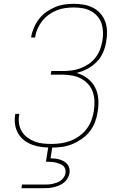

<svg xmlns="http://www.w3.org/2000/svg" viewBox="-20 -763 640 1003"><path d="M249 8Q223 8 198 5Q173 2 149.5 -6.5Q126 -15 107 -29.5Q88 -44 75.5 -65Q63 -86 59 -111Q55 -136 59 -162Q60 -163 60 -164.5Q60 -166 60 -168H81Q81 -166 80.5 -165Q80 -164 80 -162Q76 -139 79.5 -117Q83 -95 94 -76.5Q105 -58 122.5 -45Q140 -32 160.5 -24Q181 -16 203.5 -13.5Q226 -11 249 -11Q273 -11 298 -14.5Q323 -18 347 -27Q371 -36 393 -51.5Q415 -67 431 -87.5Q447 -108 456.5 -132Q466 -156 470 -181Q474 -207 473.5 -232.5Q473 -258 465 -281.5Q457 -305 441 -323Q425 -341 403.5 -352.5Q382 -364 356.5 -368.5Q331 -373 305 -373H245L248 -392H309Q331 -392 354.5 -395Q378 -398 400.5 -406.5Q423 -415 443.5 -429Q464 -443 479 -462.5Q494 -482 502.5 -504.5Q511 -527 515 -550Q519 -573 518 -596.5Q517 -620 510 -641Q503 -662 488.5 -678.5Q474 -695 454.5 -705.5Q435 -716 412 -720Q389 -724 366 -724Q344 -724 321.5 -721Q299 -718 277.5 -709.5Q256 -701 236 -687Q216 -673 201 -654Q186 -635 176.5 -613.5Q167 -592 164 -570Q164 -570 163.5 -569Q163 -568 163 -567H143Q143 -568 143 -569Q143 -570 143 -571Q147 -595 157.5 -619Q168 -643 184 -664Q200 -685 222 -700.5Q244 -716 268 -726Q292 -736 316.5 -739.5Q341 -743 366 -743Q392 -743 418 -738.5Q444 -734 466 -722.5Q488 -711 504.5 -692.5Q521 -674 529.5 -650.5Q538 -627 539 -600.5Q540 -574 535 -547Q531 -519 519 -490.5Q507 -462 485.5 -440Q464 -418 436.5 -403.5Q409 -389 380 -382Q411 -373 436.5 -354Q462 -335 476.5 -307Q491 -279 493.5 -245.5Q496 -212 490 -178Q486 -151 476 -124.5Q466 -98 448 -75.5Q430 -53 406 -36.5Q382 -20 356 -9.5Q330 1 303 4.5Q276 8 249 8ZM92 220 95 201H210Q221 201 232.5 200.5Q244 200 255 197.5Q266 195 277 191Q288 187 297.5 180Q307 173 313.5 163Q320 153 322 142Q324 131 321 120.5Q318 110 310.5 103.5Q303 97 293 93Q283 89 273 86.5Q263 84 252 83Q241 82 230 82H220L233 0H254L244 64Q256 64 268.5 65.5Q281 67 292.5 70.5Q304 74 314.5 80Q325 86 332.5 95.5Q340 105 342.5 117Q345 129 343 142Q341 155 333.5 168Q326 181 314.5 190.5Q303 200 289.5 205.5Q276 211 262.5 214.5Q249 218 235 219Q221 220 207 220Z"/></svg>

Font: Iosevka SS04 Thin Extended
Style: Italic
Weight: 100
Width: 7
Italic angle: -9°
Monospace: yes
Designer: Belleve Invis
Foundry: Belleve Invis
Version: Version 19.0.0; ttfautohint (v1.8.4)